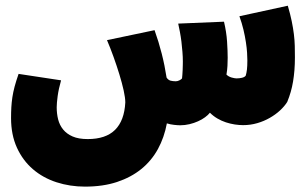

<svg xmlns="http://www.w3.org/2000/svg" viewBox="-20 -452 1097 686"><path d="M293.5 44.9Q357.9 44.9 391.1 12Q424.3 -21 427.7 -85.9Q427.7 -102.1 421.9 -128.7Q416 -155.3 406.5 -186.3Q397 -217.3 385.5 -249.3Q374 -281.2 362.3 -308.6L532.2 -344.2Q562 -261.2 575.2 -174.8Q581.1 -166 589.4 -163.8Q597.7 -161.6 607.9 -161.6Q614.3 -161.6 621.1 -165Q627.9 -168.5 630.4 -171.9Q630.9 -176.8 631.6 -184.8Q632.3 -192.9 632.6 -201.7Q632.8 -210.4 633.1 -218.8Q633.3 -227.1 633.3 -231.9Q633.3 -248.5 631.8 -266.8Q630.4 -285.2 628.2 -303.2Q626 -321.3 622.8 -337.9Q619.6 -354.5 616.7 -367.7L780.3 -374.5Q789.1 -337.4 791.3 -303.2Q793.5 -269 793.5 -245.6Q793.5 -230.5 792.7 -216.6Q792 -202.6 789.1 -185.5Q796.4 -178.2 807.6 -175Q818.8 -171.9 825.2 -171.9Q835 -171.9 844.5 -174.1Q854 -176.3 857.9 -181.6Q860.8 -190.9 862.3 -203.4Q863.8 -215.8 863.8 -236.3Q863.8 -246.6 862.8 -263.4Q861.8 -280.3 858.6 -301Q855.5 -321.8 849.9 -345.7Q844.2 -369.6 835.4 -394L1008.3 -431.6Q1017.1 -401.4 1022.2 -376.7Q1027.3 -352.1 1030 -330.1Q1032.7 -308.1 1033.2 -288.1Q1033.7 -268.1 1033.7 -247.1Q1033.7 -222.7 1032 -201.4Q1030.3 -180.2 1027.1 -160.9Q1023.9 -141.6 1018.8 -123.8Q1013.7 -106 1006.3 -87.9Q996.6 -72.3 980.5 -57.4Q964.4 -42.5 943.8 -30.8Q923.3 -19 899.2 -12Q875 -4.9 848.6 -4.9Q834.5 -4.9 818.6 -7.3Q802.7 -9.8 787.1 -14.9Q771.5 -20 756.8 -28.6Q742.2 -37.1 730 -49.3Q723.6 -41 712.6 -33Q701.7 -24.9 687.5 -18.6Q673.3 -12.2 657 -8.3Q640.6 -4.4 624 -4.4Q615.2 -4.4 601.8 -5.9Q588.4 -7.3 576.2 -11.2Q566.9 39.1 544.2 80.6Q521.5 122.1 484.9 151.9Q448.2 181.6 398.2 198.2Q348.1 214.8 283.7 214.8Q230 214.8 181.9 199.2Q133.8 183.6 97.7 152.6Q61.5 121.6 40.5 75.7Q19.5 29.8 19.5 -30.3Q19.5 -51.3 20.5 -68.8Q21.5 -86.4 24.2 -104.5Q26.9 -122.6 32.2 -142.6Q37.6 -162.6 46.4 -188L198.2 -165Q189.5 -134.3 186 -108.6Q182.6 -83 182.6 -68.8Q182.6 -45.9 187.7 -25.4Q192.9 -4.9 205.6 10.7Q218.3 26.4 239.5 35.6Q260.7 44.9 293.5 44.9Z"/></svg>

Font: DimaFred
Style: Bold
Weight: 800
Designer: R.Balvardi
Foundry: R.Balvardi (r.balvardi@gmail.com)
Version: Version 1.00;August 2, 2018;FontCreator 11.5.0.2427 64-bit